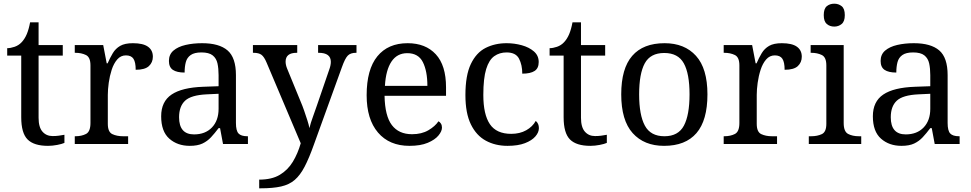

<svg xmlns="http://www.w3.org/2000/svg" viewBox="-20 -780 5261 1040"><path d="M240 10Q164 10 129.5 -24.5Q95 -59 95 -145V-479H19V-519Q37 -519 59 -526.5Q81 -534 97 -551Q114 -569 125 -595Q136 -621 143 -659H189V-536H320V-479H189V-142Q189 -91 210 -67Q231 -43 265 -43Q283 -43 298 -45Q313 -47 329 -50V-6Q316 0 290 5Q264 10 240 10Z M385 0V-42H388Q422 -42 446 -54.5Q470 -67 470 -114V-426Q470 -470 445.5 -482Q421 -494 388 -494H385V-536H539L558 -437H563Q576 -467 591 -492Q606 -517 631 -531.5Q656 -546 700 -546Q755 -546 781.5 -527Q808 -508 808 -473Q808 -442 786.5 -422Q765 -402 715 -402Q715 -443 703 -461.5Q691 -480 662 -480Q634 -480 615 -458Q596 -436 585 -402Q574 -368 569 -331.5Q564 -295 564 -266V-109Q564 -65 588.5 -53.5Q613 -42 646 -42H674V0Z M1008 10Q941 10 897 -29Q853 -68 853 -150Q853 -230 909.5 -268Q966 -306 1081 -310L1164 -313V-373Q1164 -409 1158 -436.5Q1152 -464 1132 -480Q1112 -496 1071 -496Q1033 -496 1013 -482Q993 -468 986.5 -443.5Q980 -419 980 -387Q938 -387 916.5 -401.5Q895 -416 895 -450Q895 -485 919.5 -506Q944 -527 985 -536.5Q1026 -546 1075 -546Q1167 -546 1212.5 -507Q1258 -468 1258 -373V-114Q1258 -72 1272 -57Q1286 -42 1320 -42H1323V0H1188L1172 -86H1164Q1143 -58 1123 -36.5Q1103 -15 1076.5 -2.5Q1050 10 1008 10ZM1031 -52Q1092 -52 1128 -89.5Q1164 -127 1164 -191V-272L1100 -269Q1015 -265 982.5 -234.5Q950 -204 950 -145Q950 -52 1031 -52Z M1384 193Q1452 193 1495.5 167Q1539 141 1566 96.5Q1593 52 1609 -4L1424 -441Q1411 -472 1396.5 -483Q1382 -494 1353 -494H1350V-536H1590V-494H1587Q1527 -494 1527 -446Q1527 -429 1535 -409L1608 -231Q1618 -208 1627.5 -180.5Q1637 -153 1645 -128Q1653 -103 1656 -86Q1663 -115 1674.5 -146Q1686 -177 1696 -207L1763 -402Q1772 -426 1772 -445Q1772 -494 1706 -494H1703V-536H1911V-494H1908Q1879 -494 1864 -479Q1849 -464 1832 -416L1680 4Q1654 77 1630 123Q1606 169 1576.5 194.5Q1547 220 1503 230Q1459 240 1393 240H1384Z M2198 10Q2089 10 2027.5 -62Q1966 -134 1966 -264Q1966 -404 2024 -475Q2082 -546 2188 -546Q2285 -546 2340.5 -486Q2396 -426 2396 -307V-261H2063Q2065 -152 2102.5 -102.5Q2140 -53 2212 -53Q2264 -53 2300.5 -74.5Q2337 -96 2355 -123Q2362 -120 2368 -111Q2374 -102 2374 -89Q2374 -69 2355 -46Q2336 -23 2297 -6.5Q2258 10 2198 10ZM2295 -315Q2295 -395 2270.5 -443.5Q2246 -492 2186 -492Q2131 -492 2100.5 -446.5Q2070 -401 2065 -315Z M2729 10Q2663 10 2611.5 -18Q2560 -46 2530.5 -106.5Q2501 -167 2501 -265Q2501 -372 2530.5 -433.5Q2560 -495 2610.5 -520.5Q2661 -546 2724 -546Q2766 -546 2806 -535Q2846 -524 2872 -501.5Q2898 -479 2898 -444Q2898 -410 2875.5 -395.5Q2853 -381 2809 -381Q2809 -428 2791.5 -462Q2774 -496 2724 -496Q2686 -496 2657.5 -476Q2629 -456 2613.5 -406Q2598 -356 2598 -266Q2598 -160 2633.5 -107.5Q2669 -55 2749 -55Q2796 -55 2830.5 -74.5Q2865 -94 2882 -125Q2899 -111 2899 -86Q2899 -63 2880 -41Q2861 -19 2823.5 -4.5Q2786 10 2729 10Z M3178 10Q3102 10 3067.5 -24.5Q3033 -59 3033 -145V-479H2957V-519Q2975 -519 2997 -526.5Q3019 -534 3035 -551Q3052 -569 3063 -595Q3074 -621 3081 -659H3127V-536H3258V-479H3127V-142Q3127 -91 3148 -67Q3169 -43 3203 -43Q3221 -43 3236 -45Q3251 -47 3267 -50V-6Q3254 0 3228 5Q3202 10 3178 10Z M3577 10Q3469 10 3407 -59Q3345 -128 3345 -269Q3345 -409 3404.5 -477.5Q3464 -546 3580 -546Q3688 -546 3750 -477.5Q3812 -409 3812 -269Q3812 -128 3752.5 -59Q3693 10 3577 10ZM3579 -42Q3654 -42 3684.5 -99.5Q3715 -157 3715 -269Q3715 -381 3684 -437Q3653 -493 3578 -493Q3503 -493 3472.5 -437Q3442 -381 3442 -269Q3442 -157 3473 -99.5Q3504 -42 3579 -42Z M3900 0V-42H3903Q3937 -42 3961 -54.5Q3985 -67 3985 -114V-426Q3985 -470 3960.5 -482Q3936 -494 3903 -494H3900V-536H4054L4073 -437H4078Q4091 -467 4106 -492Q4121 -517 4146 -531.5Q4171 -546 4215 -546Q4270 -546 4296.5 -527Q4323 -508 4323 -473Q4323 -442 4301.5 -422Q4280 -402 4230 -402Q4230 -443 4218 -461.5Q4206 -480 4177 -480Q4149 -480 4130 -458Q4111 -436 4100 -402Q4089 -368 4084 -331.5Q4079 -295 4079 -266V-109Q4079 -65 4103.5 -53.5Q4128 -42 4161 -42H4189V0Z M4499 -636Q4475 -636 4458.5 -650Q4442 -664 4442 -698Q4442 -733 4458.5 -746.5Q4475 -760 4499 -760Q4522 -760 4539 -746.5Q4556 -733 4556 -698Q4556 -664 4539 -650Q4522 -636 4499 -636ZM4361 0V-42H4374Q4407 -42 4431.5 -53.5Q4456 -65 4456 -109V-426Q4456 -470 4431.5 -482Q4407 -494 4374 -494H4371V-536H4550V-114Q4550 -67 4574 -54.5Q4598 -42 4632 -42H4645V0Z M4863 10Q4796 10 4752 -29Q4708 -68 4708 -150Q4708 -230 4764.5 -268Q4821 -306 4936 -310L5019 -313V-373Q5019 -409 5013 -436.5Q5007 -464 4987 -480Q4967 -496 4926 -496Q4888 -496 4868 -482Q4848 -468 4841.5 -443.5Q4835 -419 4835 -387Q4793 -387 4771.5 -401.5Q4750 -416 4750 -450Q4750 -485 4774.5 -506Q4799 -527 4840 -536.5Q4881 -546 4930 -546Q5022 -546 5067.5 -507Q5113 -468 5113 -373V-114Q5113 -72 5127 -57Q5141 -42 5175 -42H5178V0H5043L5027 -86H5019Q4998 -58 4978 -36.5Q4958 -15 4931.5 -2.5Q4905 10 4863 10ZM4886 -52Q4947 -52 4983 -89.5Q5019 -127 5019 -191V-272L4955 -269Q4870 -265 4837.5 -234.5Q4805 -204 4805 -145Q4805 -52 4886 -52Z"/></svg>

Font: Noto Serif Dives Akuru
Style: Regular
Weight: 400
Designer: Fernando Caro
Foundry: Fernando Caro
Version: Version 2.000; ttfautohint (v1.8.4.7-5d5b)